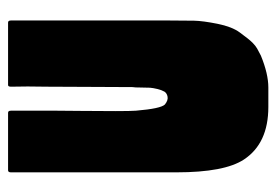

<svg xmlns="http://www.w3.org/2000/svg" viewBox="-122 -546 669 464"><g transform="rotate(-90 212.0 -314.5)"><path d="M309 -18Q265 0 232 0H185Q97 0 58 -59Q27 -106 27 -222V-306V-622Q27 -629 32 -629H171Q176 -629 176 -622Q176 -549 176 -512Q176 -501 175.5 -454.5Q175 -408 175 -370Q175 -332 176 -320Q181 -260 191 -250Q201 -242 209.5 -243.5Q218 -245 222 -251Q226 -258 228.5 -268.5Q231 -279 231.5 -286Q232 -293 232 -308.5Q232 -324 233 -328Q233 -342 233.5 -429Q234 -516 234 -536Q235 -584 234 -622Q234 -629 238 -629H389Q394 -629 394 -622V-242Q394 -201 393.5 -179.5Q393 -158 386 -123Q379 -88 365 -69Q356 -57 351 -50.5Q346 -44 339.5 -37.5Q333 -31 326 -27Q319 -23 309 -18Z"/></g></svg>

Font: Cubao Free Narrow
Style: Narrow
Weight: 400
Width: 3
Designer: Aaron Amar
Version: Version 001.001